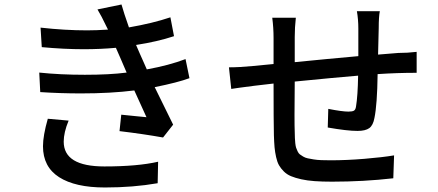

<svg xmlns="http://www.w3.org/2000/svg" viewBox="-20 -790 1951 855"><path d="M192.9 -261.2 285.6 -252.9Q263.7 -200.2 263.7 -159.2Q263.7 -48.8 444.8 -48.8Q592.8 -48.8 684.1 -69.8L682.1 25.9Q572.8 44.9 447.3 44.9Q314.9 44.9 243.2 -1Q171.4 -46.9 171.4 -138.7Q171.4 -186 192.9 -261.2ZM806.2 -526.9 823.7 -441.9Q772.9 -422.9 668.9 -401.9Q730 -276.4 751 -234.9L706.1 -177.7Q618.2 -193.4 512.2 -206.1L520 -279.3Q544.9 -276.4 585 -272.7Q625 -269 632.3 -268.1Q582.5 -377.9 578.1 -387.2Q473.1 -374 339.8 -374Q249 -374 159.2 -379.9L154.8 -466.8Q248 -457 357.9 -457Q467.8 -457 543.9 -466.8L518.1 -526.9Q503.4 -561 496.1 -577.1Q426.3 -570.8 353 -570.8Q265.6 -570.8 166 -580.1L160.6 -667Q269 -654.8 367.7 -654.8Q408.7 -654.8 460.9 -658.2L453.1 -673.8Q432.6 -717.3 414.1 -748L521 -770Q530.8 -734.4 554.2 -668Q660.6 -686.5 738.8 -712.9L754.9 -628.9Q681.2 -604.5 585.9 -589.8L603 -550.3Q606 -544.4 616.2 -520.8Q626.5 -497.1 633.8 -481Q732.9 -499 806.2 -526.9Z M1569.3 -740.2H1671.4Q1666.5 -714.8 1666.5 -665Q1664.1 -571.8 1663.6 -546.9Q1714.4 -551.3 1753.4 -554.2Q1795.4 -554.2 1835.4 -559.1V-465.8Q1748.5 -465.8 1661.6 -460Q1659.7 -323.7 1647.5 -265.1Q1641.6 -231.9 1624.5 -219.5Q1607.4 -207 1571.8 -207Q1525.9 -207 1439.5 -222.2L1441.9 -305.2Q1503.9 -293 1531.7 -293Q1549.3 -293 1556.4 -297.4Q1563.5 -301.8 1565.4 -315.9Q1573.2 -362.3 1574.7 -453.1Q1468.8 -444.3 1292.5 -426.8Q1290.5 -241.7 1292.5 -203.1Q1293 -185.5 1293.2 -175.5Q1293.5 -165.5 1294.9 -152.3Q1296.4 -139.2 1298.6 -132.3Q1300.8 -125.5 1305.2 -116.2Q1309.6 -106.9 1315.4 -102.5Q1321.3 -98.1 1330.1 -92.8Q1338.9 -87.4 1350.3 -85Q1361.8 -82.5 1377 -80.1Q1392.1 -77.6 1410.6 -76.9Q1429.2 -76.2 1452.6 -76.2Q1523.4 -76.2 1603.3 -82.8Q1683.1 -89.4 1734.9 -98.1L1731.4 3.9Q1599.1 19 1458.5 19Q1414.6 19 1381.1 16.6Q1347.7 14.2 1321.3 8.3Q1294.9 2.4 1276.1 -5.4Q1257.3 -13.2 1243.9 -26.6Q1230.5 -40 1222.4 -54.2Q1214.4 -68.4 1209.5 -90.6Q1204.6 -112.8 1202.6 -134.5Q1200.7 -156.2 1199.7 -188Q1198.2 -248 1198.2 -418Q1130.9 -410.6 1113.8 -408.2Q1029.8 -397.5 1009.8 -394L999.5 -490.2Q1047.9 -490.2 1106.4 -496.1Q1162.6 -501.5 1198.2 -504.9V-620.1Q1198.2 -666 1192.4 -710.9H1297.4Q1292.5 -668 1292.5 -625V-513.2Q1439 -527.8 1575.7 -540V-663.1Q1575.7 -703.1 1569.3 -740.2Z"/></svg>

Font: Karasuma Gothic
Style: Regular
Weight: 500
Designer: Rasmus Andersson / Ryoko Nishizuka
Foundry: Genbu
Version: Version 1.00